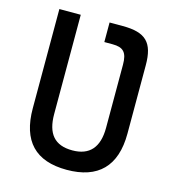

<svg xmlns="http://www.w3.org/2000/svg" viewBox="-105 -781 797 880"><g transform="rotate(15 293.0 -341.5)"><path d="M306.6 -693.4V-600.6H345.7C397.5 -600.6 416 -580.1 416 -522.5V-222.7C416 -129.9 374.5 -83 293 -83C208 -83 169.9 -129.9 169.9 -222.7V-693.4H68.4V-222.7C68.4 -67.4 142.6 9.8 291 9.8C439.5 9.8 517.6 -67.4 517.6 -222.7V-546.9C517.6 -654.8 478.5 -693.4 369.1 -693.4Z"/></g></svg>

Font: Cascadia Code PL
Style: Regular
Weight: 400
Monospace: yes
Designer: Aaron Bell
Foundry: Saja Typeworks
Version: Version 2404.023